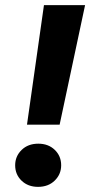

<svg xmlns="http://www.w3.org/2000/svg" viewBox="-20 -720 362 747"><path d="M85 -235 151 -700H311L212 -235ZM128 7Q89 7 64 -17Q39 -41 39 -77Q39 -112 64 -136.5Q89 -161 129 -161Q168 -161 193 -137Q218 -113 218 -77Q218 -42 193 -17.5Q168 7 128 7Z"/></svg>

Font: DM Sans 24pt Black
Style: Italic
Weight: 900
Italic angle: -10°
Designer: Colophon Foundry, Jonny Pinhorn
Foundry: Colophon Foundry
Version: Version 4.004;gftools[0.9.30]